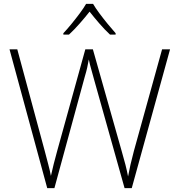

<svg xmlns="http://www.w3.org/2000/svg" viewBox="-20 -968 921 988"><path d="M855 -714 658 0H621L464 -559Q456 -590 449 -613.5Q442 -637 437 -662Q433 -639 428.5 -619Q424 -599 417 -576L260 0H223L29 -714H69L210 -192Q220 -153 228 -123.5Q236 -94 242 -63Q249 -94 256.5 -124.5Q264 -155 275 -194L419 -714H458L606 -191Q618 -150 625.5 -120.5Q633 -91 639 -60Q645 -92 651.5 -121Q658 -150 669 -191L814 -714ZM459 -948Q471 -927 491.5 -899.5Q512 -872 534.5 -844.5Q557 -817 575 -797V-790H546Q519 -815 491 -847.5Q463 -880 441 -908Q419 -880 390.5 -847.5Q362 -815 335 -790H306V-797Q325 -817 347.5 -844.5Q370 -872 390.5 -899.5Q411 -927 423 -948Z"/></svg>

Font: Noto Sans Thai ExtraLight
Style: Regular
Weight: 200
Designer: Monotype Design Team
Foundry: Monotype Imaging Inc.
Version: Version 2.001; ttfautohint (v1.8.4.7-5d5b)